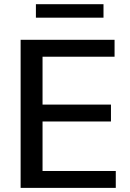

<svg xmlns="http://www.w3.org/2000/svg" viewBox="-20 -912 633 932"><path d="M80.1 -718.8H536.1V-636.7H186.5V-404.3H518.6V-322.3H186.5V-82H542V0H80.1ZM154.3 -826.2V-891.6H482.4V-826.2Z"/></svg>

Font: Min Sans Medium
Style: Regular
Weight: 500
Designer: Jinseong-Kim, NotoSansCJK, Nunito
Foundry: Jinseong-Kim
Version: Version 1.400;Glyphs 3.1.2 (3151)